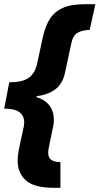

<svg xmlns="http://www.w3.org/2000/svg" viewBox="-26 -734 473 912"><path d="M229 158Q136 158 97 123Q58 88 58 31Q58 14 60 -1Q62 -16 65 -31L84 -119Q86 -127 87.5 -135.5Q89 -144 89 -151Q89 -184 66.5 -201Q44 -218 -6 -218L18 -343Q78 -343 108.5 -363Q139 -383 150 -430L178 -560Q189 -609 210.5 -643.5Q232 -678 271.5 -696Q311 -714 376 -714H427L400 -592Q364 -591 342 -578Q320 -565 312 -525L283 -389Q271 -334 235 -308.5Q199 -283 147 -277V-273Q189 -260 209.5 -232Q230 -204 230 -164Q230 -153 228 -141.5Q226 -130 223 -117L206 -34Q203 -19 203 -9Q203 16 218.5 26Q234 36 261 36V158Z"/></svg>

Font: Noto Sans ExtraBold
Style: Italic
Weight: 800
Italic angle: -12°
Designer: Monotype Design Team
Foundry: Monotype Imaging Inc.
Version: Version 2.013; ttfautohint (v1.8.4.7-5d5b)